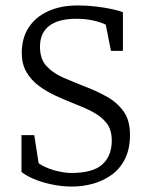

<svg xmlns="http://www.w3.org/2000/svg" viewBox="-20 -678 547 706"><path d="M245 8Q207 8 169.5 0Q132 -8 103 -20.5Q74 -33 59 -46V-181H106L122 -78Q144 -62 179 -52Q214 -42 242 -42Q322 -42 356.5 -73.5Q391 -105 391 -161Q391 -202 371 -226.5Q351 -251 319 -267.5Q287 -284 250 -298Q217 -311 183.5 -326.5Q150 -342 122 -363Q94 -384 77 -413.5Q60 -443 60 -483Q60 -538 85.5 -577Q111 -616 157.5 -637Q204 -658 267 -658Q299 -658 333 -654Q367 -650 394 -644Q421 -638 432 -633V-491H388L369 -587Q355 -595 325.5 -602Q296 -609 261 -609Q195 -609 161 -583Q127 -557 127 -506Q127 -461 151 -435Q175 -409 213 -392.5Q251 -376 292 -360Q334 -344 372 -323Q410 -302 434 -269Q458 -236 458 -183Q458 -131 440 -94.5Q422 -58 391 -35.5Q360 -13 322 -2.5Q284 8 245 8Z"/></svg>

Font: Faustina Light
Style: Regular
Weight: 300
Designer: Alfonso Garcia
Foundry: http://www.omnibus-type.com
Version: Version 1.200